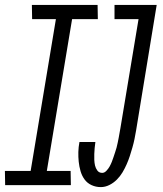

<svg xmlns="http://www.w3.org/2000/svg" viewBox="-45 -755 665 783"><path d="M244 0H-24L-25 -58H80L183 -677H86L85 -735H353L354 -677H249L146 -58H243ZM366 8Q346 8 328.5 0Q311 -8 300 -23Q289 -38 283.5 -57Q278 -76 276 -95.5Q274 -115 274.5 -135Q275 -155 279 -176H344Q342 -163 341 -151Q340 -139 339.5 -127Q339 -115 339.5 -103Q340 -91 342.5 -80Q345 -69 352 -59.5Q359 -50 372 -50Q381 -50 389 -58.5Q397 -67 402 -76Q407 -85 411 -95Q415 -105 418 -114.5Q421 -124 424.5 -134Q428 -144 430.5 -153.5Q433 -163 435 -173Q437 -183 439 -193Q441 -203 442.5 -212.5Q444 -222 446 -232L520 -677H422V-735H594L510 -223Q507 -205 503.5 -188Q500 -171 495 -153.5Q490 -136 484.5 -119Q479 -102 471.5 -85Q464 -68 454.5 -52Q445 -36 431.5 -22.5Q418 -9 401 -0.5Q384 8 366 8Z"/></svg>

Font: Iosevka Light Extended
Style: Italic
Weight: 300
Width: 7
Italic angle: -9°
Monospace: yes
Designer: Belleve Invis
Foundry: Belleve Invis
Version: Version 32.5.0; ttfautohint (v1.8.4)